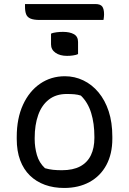

<svg xmlns="http://www.w3.org/2000/svg" viewBox="-20 -921 640 952"><path d="M302 -543Q350 -543 393 -522.5Q436 -502 468.5 -463Q501 -424 519 -369Q537 -314 537 -243V-233Q537 -158 507.5 -103Q478 -48 424 -18.5Q370 11 298 11Q246 11 203 -4.5Q160 -20 128.5 -50.5Q97 -81 80 -126.5Q63 -172 63 -232V-242Q63 -334 94 -401.5Q125 -469 179 -506Q233 -543 302 -543ZM311 -455Q258 -455 222.5 -427.5Q187 -400 169.5 -351Q152 -302 152 -237V-231Q152 -191 163 -152.5Q174 -114 203 -87Q224 -81 243.5 -79Q263 -77 287 -77Q342 -77 377.5 -96Q413 -115 430.5 -151Q448 -187 448 -237V-243Q448 -309 432 -361Q416 -413 381 -447Q366 -452 349 -453.5Q332 -455 311 -455ZM233 -754Q239 -757 246 -758.5Q253 -760 260.5 -761Q268 -762 276.5 -762.5Q285 -763 292 -763Q326 -763 346.5 -751.5Q367 -740 367 -713V-653Q361 -650 354.5 -648.5Q348 -647 341.5 -646Q335 -645 327.5 -644.5Q320 -644 312 -644Q277 -644 255 -659.5Q233 -675 233 -701ZM104 -901H452Q478 -901 487 -888.5Q496 -876 496 -850Q496 -845 495.5 -840.5Q495 -836 494.5 -831Q494 -826 493 -822H178Q147 -822 131 -829Q115 -836 109.5 -850.5Q104 -865 104 -888Q104 -890 104 -892.5Q104 -895 104 -897Q104 -899 104 -901Z"/></svg>

Font: Recursive Monospace Casual
Style: Regular
Weight: 400
Version: Version 1.047